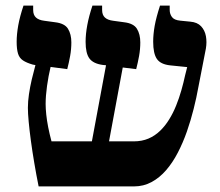

<svg xmlns="http://www.w3.org/2000/svg" viewBox="-20 -667 788 687"><path d="M118.2 0Q109.7 -41.9 102.7 -83.8Q95.6 -125.7 90.5 -163.5Q85.4 -201.4 82.6 -231.7Q79.8 -262 79.8 -281.2Q79.8 -303.8 83.6 -329.8Q87.4 -355.8 93.7 -382.9Q100.1 -410 106.8 -434.1L97.1 -435.9Q74.7 -442.4 62.1 -450.9Q49.4 -459.3 44.5 -475.1Q39.6 -490.9 39.6 -517.7Q39.6 -544.2 45.3 -576.3Q51.1 -608.4 64.1 -647H98.7V-631.2Q98.7 -613.6 108.6 -604.4Q118.5 -595.1 138.4 -592.7L177.1 -587.4Q211.4 -583.4 223.3 -564Q235.3 -544.5 235.3 -515.2Q235.3 -490.6 230.9 -466.4Q226.5 -442.3 220.6 -419.6L161 -427.5Q153.3 -395.4 148.3 -359.7Q143.3 -323.9 143.3 -294.9Q143.3 -278.4 145.5 -257.2Q147.7 -236.1 152.4 -212Q157.1 -187.9 164.3 -161.2H308.8L359.4 -433.5L347.3 -434.7Q313.6 -439.3 299.9 -457.9Q286.3 -476.4 286.3 -517.3Q286.3 -545.1 292.3 -577.3Q298.3 -609.6 310.8 -647H345.4V-631.2Q345.4 -613.6 355.3 -604.4Q365.2 -595.1 385.1 -592.7L423.8 -587.4Q458.1 -583.4 470 -564Q482 -544.5 482 -515.2Q482 -490.6 477.6 -466.4Q473.2 -442.3 467.3 -419.6L419.2 -425.5L370.1 -161.2H458.3Q487.9 -161.2 511.3 -171.2Q534.6 -181.2 553 -199.1Q571.4 -216.9 585.5 -240Q599.7 -263 610.3 -289.5Q621 -316 628.9 -343.8Q636.8 -371.5 642.4 -397.7L649.8 -426.9L589.1 -433.1Q554.5 -436.8 541.3 -456.2Q528.1 -475.6 528.1 -517.7Q528.1 -543.8 533.4 -574.2Q538.8 -604.6 552.6 -647H587.2V-631.2Q587.2 -617.4 595.2 -606.2Q603.2 -595.1 624.8 -593.1L661 -589.5Q686 -587.4 699.5 -573Q712.9 -558.7 716.8 -537.6Q720.6 -516.5 716.7 -493.4L690 -356.4Q683.2 -318.1 672.9 -277.3Q662.7 -236.5 648.7 -196.3Q634.6 -156.1 616.2 -120.7Q597.9 -85.3 574.5 -58.2Q551.2 -31.2 522.4 -15.6Q493.6 0 459.3 0Z"/></svg>

Font: Noto Serif Hebrew
Style: Regular
Weight: 400
Designer: Monotype Design Team
Foundry: Monotype Imaging Inc.
Version: Version 2.003